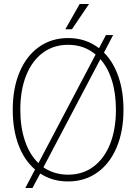

<svg xmlns="http://www.w3.org/2000/svg" viewBox="-20 -901 684 964"><path d="M600 -350Q600 -242 565.5 -160.5Q531 -79 468 -34.5Q405 10 322 10Q242 10 182 -30L143 43H107L156 -50Q102 -96 73 -173Q44 -250 44 -350Q44 -458 78.5 -539.5Q113 -621 176 -665.5Q239 -710 322 -710Q411 -710 477 -659L512 -725H548L502 -637Q549 -590 574.5 -516.5Q600 -443 600 -350ZM173 -82 460 -627Q403 -676 322 -676Q249 -676 195 -636Q141 -596 111.5 -522.5Q82 -449 82 -350Q82 -262 105.5 -193Q129 -124 173 -82ZM562 -350Q562 -432 542 -496.5Q522 -561 484 -604L198 -61Q252 -24 322 -24Q395 -24 449 -64Q503 -104 532.5 -177.5Q562 -251 562 -350ZM380 -881H427L341 -754H308Z"/></svg>

Font: Sarabun Thin
Style: Regular
Weight: 250
Designer: Suppakit Chalermlarp | Katatrad Co.,Ltd.
Foundry: Cadson Demak Co.,Ltd.
Version: Version 1.000; ttfautohint (v1.6)